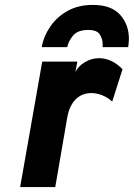

<svg xmlns="http://www.w3.org/2000/svg" viewBox="-20 -762 545 782"><path d="M62 0 152 -511H295L287 -469Q299 -493 326 -509Q353 -525 383 -525Q435.5 -525 479 -480L437 -348Q420.5 -364 397.5 -373.5Q374.5 -383 352 -383Q326 -383 306 -371.2Q286 -359.5 272.8 -337.5Q259.5 -315.5 254 -284L205 0ZM150 -570Q158 -615 185 -654.2Q212 -693.5 255.8 -717.8Q299.5 -742 358 -742Q433 -742 469 -702Q505 -662 505 -604Q505 -596.5 504.2 -587.8Q503.5 -579 502 -570H398Q398 -573 398 -576.5Q398 -580 398 -583Q398 -603.5 386.5 -621.8Q375 -640 339 -640Q296.5 -640 277.5 -617Q258.5 -594 254 -570Z"/></svg>

Font: Overpass Black
Style: Italic
Weight: 900
Italic angle: -10°
Designer: Delve Withrington, Dave Bailey, Thomas Jockin
Foundry: Delve Fonts LLC
Version: Version 4.000